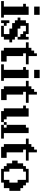

<svg xmlns="http://www.w3.org/2000/svg" viewBox="1354 -2094 740 3489"><g transform="rotate(90 1724.5 -350.0)"><path d="M100.1 -600.1V-700.2H250V-600.1ZM299.8 -49.8V0H0V-49.8H100.1V-399.9H49.8V-450.2H100.1V-500H250V-49.8Z M399.9 -49.8V0H349.6V-149.9H399.9V-100.1H449.7V-49.8H599.6V-149.9H500V-200.2H399.9V-250H349.6V-299.8H299.8V-350.1H349.6V-450.2H399.9V-500H599.6V-450.2H649.9V-500H699.7V-299.8H649.9V-350.1H599.6V-399.9H549.8V-450.2H449.7V-350.1H500V-299.8H649.9V-250H699.7V-200.2H750V-149.9H699.7V-49.8H649.9V0H449.7V-49.8Z M899.4 0V-49.8H849.6V-450.2H749.5V-500H849.6V-549.8H899.4V-600.1H949.7V-649.9H999.5V-500H1149.4V-450.2H949.7V-399.9H999.5V-100.1H1099.6V0Z M1249.5 -600.1V-700.2H1399.4V-600.1ZM1449.2 -49.8V0H1149.4V-49.8H1249.5V-399.9H1199.2V-450.2H1249.5V-500H1399.4V-49.8Z M1599.1 0V-49.8H1549.3V-450.2H1449.2V-500H1549.3V-549.8H1599.1V-600.1H1649.4V-649.9H1699.2V-500H1849.1V-450.2H1649.4V-399.9H1699.2V-100.1H1799.3V0Z M2099.1 -500V-100.1H2148.9V-49.8H2199.2V0H1999V-49.8H1949.2V-399.9H1898.9V-450.2H1949.2V-500ZM2499 -49.8V0H2249V-49.8H2199.2V-100.1H2249V-450.2H2299.3V-500H2398.9V-49.8ZM2249 -100.1V-49.8H2299.3V-100.1Z M2648.9 0V-49.8H2599.1V-450.2H2499V-500H2599.1V-549.8H2648.9V-600.1H2699.2V-649.9H2749V-500H2898.9V-450.2H2699.2V-399.9H2749V-100.1H2849.1V0Z M3298.8 -49.8V0H3048.8V-49.8H2999V-100.1H2948.7V-200.2H2898.9V-299.8H2948.7V-399.9H2999V-450.2H3048.8V-500H3298.8V-450.2H3349.1V-399.9H3398.9V-350.1H3448.7V-149.9H3398.9V-49.8ZM3099.1 -49.8H3249V-149.9H3298.8V-299.8H3249V-450.2H3099.1V-399.9H3048.8V-149.9H3099.1Z"/></g></svg>

Font: Redaction 50
Style: Bold
Weight: 700
Designer: Jeremy Mickel / Forest Young
Foundry: MCKL
Version: Version 2.001;hotconv 1.0.113;makeotfexe 2.5.65598 DEVELOPME